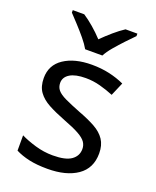

<svg xmlns="http://www.w3.org/2000/svg" viewBox="-144 -850 767 944"><g transform="rotate(20 239.5 -378.0)"><path d="M434 -148Q434 -70 376 -30Q318 10 220 10Q164 10 123.5 1Q83 -8 52 -24V-104Q84 -88 129.5 -74.5Q175 -61 222 -61Q289 -61 319 -82.5Q349 -104 349 -140Q349 -160 338 -176Q327 -192 298.5 -208Q270 -224 217 -244Q165 -264 128 -284Q91 -304 71 -332Q51 -360 51 -404Q51 -472 106.5 -509Q162 -546 252 -546Q301 -546 343.5 -536.5Q386 -527 423 -510L393 -440Q359 -454 322 -464Q285 -474 246 -474Q192 -474 163.5 -456.5Q135 -439 135 -409Q135 -387 148 -371.5Q161 -356 191.5 -341.5Q222 -327 273 -307Q324 -288 360 -268Q396 -248 415 -219.5Q434 -191 434 -148ZM194 -606Q181 -629 159 -655.5Q137 -682 113 -708Q89 -734 71 -753V-766H131Q157 -749 185 -725Q213 -701 238 -674Q265 -701 293 -725Q321 -749 347 -766H409V-753Q390 -734 365.5 -708Q341 -682 318.5 -655.5Q296 -629 284 -606Z"/></g></svg>

Font: Noto Sans SignWriting
Style: Regular
Weight: 400
Designer: Monotype Design Team
Foundry: Monotype Imaging Inc.
Version: Version 2.004; ttfautohint (v1.8.4.7-5d5b)